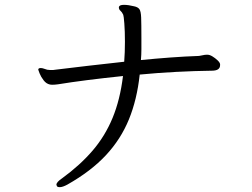

<svg xmlns="http://www.w3.org/2000/svg" viewBox="-20 -735 1040 793"><path d="M889 -466Q889 -443 855 -443Q782 -442 706 -438Q630 -434 557 -427Q546 -324 512.5 -242Q479 -160 417.5 -94Q356 -28 259 27Q239 38 227 38Q217 38 215 33.5Q213 29 213 28Q213 17 237 1Q311 -53 362.5 -113Q414 -173 445 -248Q476 -323 488 -421Q325 -404 221 -387Q214 -386 208 -385.5Q202 -385 197 -385Q189 -385 186 -386Q171 -389 160 -403.5Q149 -418 143.5 -432Q138 -446 138 -447Q138 -454 148 -454Q155 -454 162.5 -451Q170 -448 175 -447Q181 -446 185.5 -446Q190 -446 194 -446Q197 -446 200.5 -446Q204 -446 208 -447Q274 -455 346 -463.5Q418 -472 493 -480Q496 -519 496 -562Q496 -606 493.5 -638Q491 -670 489 -674Q484 -685 477.5 -690.5Q471 -696 471 -704V-706Q473 -715 492 -715Q510 -715 534 -709Q549 -706 555.5 -697.5Q562 -689 563 -662.5Q564 -636 564 -579Q564 -555 564 -532Q564 -509 562 -487Q623 -493 683.5 -497.5Q744 -502 802 -504Q810 -505 818 -507Q826 -509 834 -509H837Q846 -509 857.5 -502Q869 -495 878.5 -486Q888 -477 889 -470Z"/></svg>

Font: Moon Stars Kai T
Style: Regular
Weight: 400
Designer: GuiWonder
Version: Version 1.101